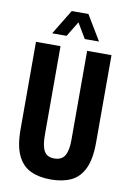

<svg xmlns="http://www.w3.org/2000/svg" viewBox="-97 -938 687 1009"><g transform="rotate(10 246.5 -433.5)"><path d="M246 12Q184 12 139 -9Q94 -30 69.5 -81Q45 -132 45 -221V-687H176V-211Q176 -155 191.5 -127.5Q207 -100 245 -100Q285 -100 301.5 -127.5Q318 -155 318 -211V-687H448V-221Q448 -132 423.5 -81Q399 -30 354 -9Q309 12 246 12ZM121 -746 202 -879H291L371 -746H295L226 -862L268 -861L198 -746Z"/></g></svg>

Font: Archivo ExtraCondensed
Style: Bold
Weight: 700
Width: 2
Designer: Hector Gatti
Foundry: Omnibus-Type
Version: Version 2.001